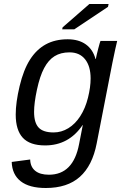

<svg xmlns="http://www.w3.org/2000/svg" viewBox="-20 -733 640 960"><path d="M209 207Q126.5 207 83.5 173.3Q40.5 139.6 38.6 76.7L130.9 64.5Q131.8 101.1 155.8 120.8Q179.7 140.6 224.6 140.6Q346.7 140.6 375.5 -13.2L394 -107.9H393.1Q324.2 -5.9 205.6 -5.9Q129.4 -5.9 94 -44.2Q58.6 -82.5 58.6 -160.2Q58.6 -220.7 78.1 -302.5Q97.7 -384.3 129.9 -434.8Q162.1 -485.4 208.7 -511Q255.4 -536.6 318.4 -536.6Q373.5 -536.6 409.2 -511Q444.8 -485.4 457.5 -438H459Q462.4 -456.1 471.2 -490Q480 -523.9 482.4 -528.3H565.9L556.6 -488.3L542 -418.9L463.4 -15.6Q441.9 95.2 379.4 151.1Q316.9 207 209 207ZM433.1 -340.3Q433.1 -401.9 405.5 -436.5Q377.9 -471.2 327.6 -471.2Q283.7 -471.2 252.9 -452.1Q222.2 -433.1 200.7 -392.6Q179.2 -352.1 164.8 -284.9Q150.4 -217.8 150.4 -173.3Q150.4 -119.6 173.1 -95.2Q195.8 -70.8 248 -70.8Q287.1 -70.8 321.5 -91.8Q356 -112.8 381.3 -152.1Q406.7 -191.4 419.9 -244.4Q433.1 -297.4 433.1 -340.3ZM291 -586.4 293 -596.2 426.8 -712.9H522.9L520 -698.7L351.6 -586.4Z"/></svg>

Font: Cousine
Style: Italic
Weight: 400
Italic angle: -12°
Monospace: yes
Designer: Steve Matteson
Foundry: Monotype Imaging Inc.
Version: Version 1.21